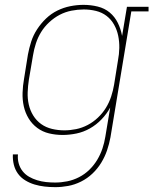

<svg xmlns="http://www.w3.org/2000/svg" viewBox="-20 -548 640 791"><path d="M208 223Q185 223 163.5 220.5Q142 218 122 212Q102 206 84 195Q66 184 54 167.5Q42 151 37 130.5Q32 110 33 88H54Q52 107 57 125Q62 143 73 157Q84 171 99.5 180Q115 189 133 194.5Q151 200 169.5 202Q188 204 207 204Q232 204 257 199Q282 194 305.5 182Q329 170 348 151.5Q367 133 380.5 110.5Q394 88 402 64Q410 40 414 15L434 -105Q420 -79 398.5 -56.5Q377 -34 350.5 -19Q324 -4 295 2Q266 8 238 8Q209 8 182 1.5Q155 -5 133.5 -21Q112 -37 98 -60Q84 -83 78 -110Q72 -137 73 -166Q74 -195 79 -223L95 -323Q100 -350 108.5 -376.5Q117 -403 133 -427.5Q149 -452 170 -472Q191 -492 216.5 -504.5Q242 -517 269.5 -522.5Q297 -528 324 -528Q354 -528 382.5 -521Q411 -514 432 -496.5Q453 -479 465.5 -453.5Q478 -428 483 -400L503 -520H592V-501H521L435 18Q430 45 421 71.5Q412 98 397 122.5Q382 147 361 167Q340 187 314 200Q288 213 261 218Q234 223 208 223ZM245 -11Q269 -11 293.5 -16Q318 -21 341 -33Q364 -45 383.5 -63.5Q403 -82 416.5 -104Q430 -126 438 -150.5Q446 -175 450 -199L466 -299Q471 -325 471.5 -350.5Q472 -376 467 -400.5Q462 -425 450 -446.5Q438 -468 419 -482.5Q400 -497 375.5 -503Q351 -509 325 -509Q300 -509 274.5 -504Q249 -499 226 -487Q203 -475 183 -456.5Q163 -438 149.5 -416Q136 -394 128 -369.5Q120 -345 116 -320L99 -220Q95 -194 94 -168Q93 -142 98.5 -117.5Q104 -93 117 -72Q130 -51 149.5 -37Q169 -23 194 -17Q219 -11 245 -11Z"/></svg>

Font: Iosevka Etoile Thin
Style: Italic
Weight: 100
Italic angle: -9°
Designer: Belleve Invis
Foundry: Belleve Invis
Version: Version 22.1.2; ttfautohint (v1.8.4)